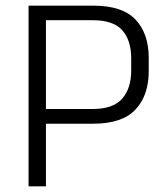

<svg xmlns="http://www.w3.org/2000/svg" viewBox="-20 -659 592 679"><path d="M309.5 -221.5H121V-273.5H307.5Q380 -273.5 412 -310Q444 -346.5 444 -409V-453Q444 -516 412.5 -551.8Q381 -587.5 309 -587.5H120V-639H310.5Q413 -639 459.5 -589.5Q506 -540 506 -454.5V-407.5Q506 -321.5 459 -271.5Q412 -221.5 309.5 -221.5ZM142.5 0H81V-639H142.5V-258.5V-230.5Z"/></svg>

Font: Anek Kannada Medium Light
Style: Regular
Weight: 300
Version: Version 1.003